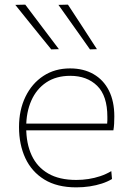

<svg xmlns="http://www.w3.org/2000/svg" viewBox="-20 -799 568 828"><path d="M309 9Q226 9 171.2 -24.8Q116.5 -58.5 89.2 -117.2Q62 -176 62 -251Q62 -324.5 89.8 -381.8Q117.5 -439 167 -471.5Q216.5 -504 282 -504Q340.5 -504 383.5 -479.2Q426.5 -454.5 449.8 -408.2Q473 -362 473 -297Q473 -280 472.2 -265.8Q471.5 -251.5 469 -237L442 -264Q443 -272.5 443 -280Q443 -287.5 443 -295Q443 -386 399 -429Q355 -472 283 -472Q222 -472 179.5 -443.5Q137 -415 115 -365Q93 -315 93 -251V-249Q93 -180 116.5 -129.2Q140 -78.5 187.8 -50.8Q235.5 -23 309 -23Q335.5 -23 361.5 -27Q387.5 -31 412.2 -39.2Q437 -47.5 460 -61L463 -27Q444 -15.5 419.5 -7.5Q395 0.5 366.8 4.8Q338.5 9 309 9ZM78 -237V-266H447L469 -263V-237ZM201 -586Q175 -618 149.2 -649.8Q123.5 -681.5 97.8 -713.5Q72 -745.5 46 -778L89 -779Q124.5 -732 161 -683.5Q197.5 -635 234 -587ZM368 -586Q345.5 -618 323 -649.8Q300.5 -681.5 277.8 -713.5Q255 -745.5 232 -778L273 -779Q304 -732 335.2 -684Q366.5 -636 398 -587Z"/></svg>

Font: Commissioner Thin
Style: Regular
Weight: 100
Designer: Kostas Bartsokas
Foundry: Kostas Bartsokas
Version: Version 1.001;gftools[0.9.23]